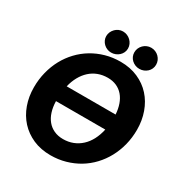

<svg xmlns="http://www.w3.org/2000/svg" viewBox="-206 -1068 1173 1231"><g transform="rotate(30 380.0 -452.0)"><path d="M32.5 0ZM741.5 -411Q741.5 -352 727.8 -298Q714 -244 688.8 -197.5Q663.5 -151 627.8 -113Q592 -75 547.5 -48.2Q503 -21.5 451 -6.8Q399 8 341.5 8Q269.5 8 212.2 -17.2Q155 -42.5 115 -86.2Q75 -130 53.8 -189.2Q32.5 -248.5 32.5 -317Q32.5 -376 46.2 -430.2Q60 -484.5 85.2 -531Q110.5 -577.5 146.5 -615.5Q182.5 -653.5 227 -680.2Q271.5 -707 323.5 -721.8Q375.5 -736.5 433.5 -736.5Q505 -736.5 562.2 -711.2Q619.5 -686 659.2 -642Q699 -598 720.2 -538.5Q741.5 -479 741.5 -411ZM359.5 -122Q399 -122 432.5 -135.2Q466 -148.5 492.2 -172.8Q518.5 -197 536.8 -232Q555 -267 564.5 -310.5H199.5Q200.5 -267.5 211.5 -232.8Q222.5 -198 242.8 -173.5Q263 -149 292.5 -135.5Q322 -122 359.5 -122ZM413.5 -606.5Q375 -606.5 342.2 -594Q309.5 -581.5 284 -558.2Q258.5 -535 240 -501.8Q221.5 -468.5 211.5 -427H573.5Q571 -467.5 559.2 -500.8Q547.5 -534 527.2 -557.5Q507 -581 478.2 -593.8Q449.5 -606.5 413.5 -606.5ZM431 -833Q431 -817 424.5 -803Q418 -789 406.8 -778.8Q395.5 -768.5 380.8 -762.5Q366 -756.5 349 -756.5Q333 -756.5 318.8 -762.5Q304.5 -768.5 293.8 -778.8Q283 -789 276.5 -803Q270 -817 270 -833Q270 -849.5 276.5 -863.8Q283 -878 293.8 -889Q304.5 -900 318.8 -906.2Q333 -912.5 349 -912.5Q366 -912.5 380.8 -906.2Q395.5 -900 406.8 -889Q418 -878 424.5 -863.8Q431 -849.5 431 -833ZM639 -833Q639 -817 632.8 -803Q626.5 -789 615.5 -778.8Q604.5 -768.5 589.8 -762.5Q575 -756.5 558 -756.5Q541.5 -756.5 527 -762.5Q512.5 -768.5 501.5 -778.8Q490.5 -789 484.2 -803Q478 -817 478 -833Q478 -849.5 484.2 -863.8Q490.5 -878 501.5 -889Q512.5 -900 527 -906.2Q541.5 -912.5 558 -912.5Q575 -912.5 589.8 -906.2Q604.5 -900 615.5 -889Q626.5 -878 632.8 -863.8Q639 -849.5 639 -833Z"/></g></svg>

Font: Lato Black
Style: Italic
Weight: 900
Italic angle: -7°
Designer: Lukasz Dziedzic
Foundry: tyPoland Lukasz Dziedzic
Version: Version 2.007; 2014-02-27